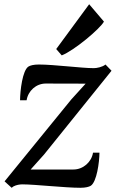

<svg xmlns="http://www.w3.org/2000/svg" viewBox="-20 -871 557 902"><path d="M1.5 -19 34.7 11.2 43 4.9C56.2 -2.4 73.7 -4.9 84.5 -4.9C143.1 -4.9 285.2 11.2 357.9 11.2C381.8 11.2 398.4 6.8 406.7 1.5C434.6 -17.1 446.8 -108.4 447.3 -153.8H417C410.2 -109.9 370.6 -74.7 325.2 -74.7H124L186.5 -144.5L503.9 -538.6L475.6 -567.9C460.9 -555.7 434.1 -550.8 420.9 -550.8C362.3 -550.8 234.9 -567.9 162.1 -567.9C138.2 -567.9 121.6 -563.5 113.3 -558.1C85.4 -539.6 74.7 -445.3 74.2 -399.9H105C111.8 -443.8 149.4 -478.5 194.8 -478.5L382.3 -478L314.9 -403.8ZM270 -610.8C328.1 -633.3 450.7 -736.3 468.3 -769.5L398.9 -851.1L244.1 -640.6Z"/></svg>

Font: Merriweather
Style: Italic
Weight: 400
Italic angle: -7.5°
Designer: Eben Sorkin
Foundry: Eben Sorkin
Version: Version 1.001